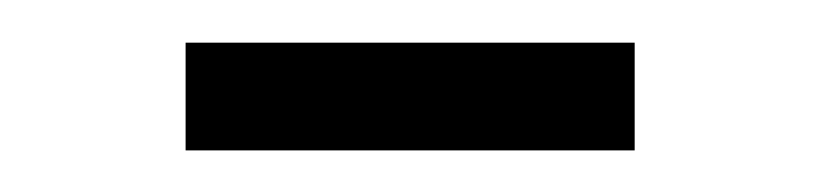

<svg xmlns="http://www.w3.org/2000/svg" viewBox="-20 -326 384 90"><path d="M67 -255.5V-306H277.5V-255.5Z"/></svg>

Font: Encode Sans Condensed Light
Style: Regular
Weight: 300
Width: 3
Designer: Multiple Designers
Foundry: Impallari Type
Version: Version 2.000